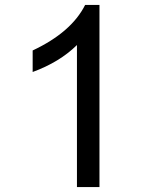

<svg xmlns="http://www.w3.org/2000/svg" viewBox="-20 -756 609 776"><path d="M382 0H291V-574Q221 -505 112 -465V-552Q269 -626 324 -736H382Z"/></svg>

Font: MongolianScript
Style: Regular
Weight: 400
Designer: Bolorsoft LLC, NUM
Foundry: Bolorsoft LLC
Version: Version 3.2